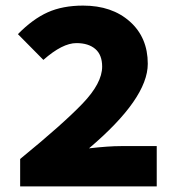

<svg xmlns="http://www.w3.org/2000/svg" viewBox="-20 -666 640 686"><path d="M52 0V-98Q205 -223 275 -296Q345 -369 345 -428Q345 -470 320.5 -491Q296 -512 253 -512Q203 -512 135 -452L44 -544Q97 -598 150.5 -622Q204 -646 277 -646Q380 -646 444 -589Q508 -532 508 -438Q508 -314 298 -136Q368 -144 412 -144H540V0Z"/></svg>

Font: TypoPRO Source Code Pro
Style: Regular
Weight: 900
Monospace: yes
Designer: Paul D. Hunt, Teo Tuominen
Foundry: Adobe Systems Incorporated
Version: Version 2.010;PS 1.0;hotconv 1.0.84;makeotf.lib2.5.63406